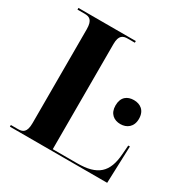

<svg xmlns="http://www.w3.org/2000/svg" viewBox="-162 -857 978 1000"><g transform="rotate(30 327.0 -357.0)"><path d="M28 0H613L621 -223H611L607 -170C599 -55 548 -10 427 -10H280V-643C280 -696 303 -704 331 -704H373V-714H28V-704H70C99 -704 121 -696 121 -639V-75C121 -18 99 -10 70 -10H28ZM519 -299C557 -299 590 -322 590 -371C590 -422 557 -443 519 -443C480 -443 449 -422 449 -371C449 -322 480 -299 519 -299Z"/></g></svg>

Font: Noto Serif Display
Style: Bold
Weight: 700
Designer: Monotype Design Team
Foundry: Monotype Imaging Inc.
Version: Version 2.009